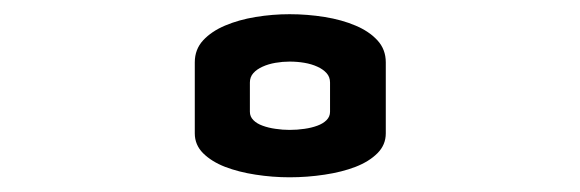

<svg xmlns="http://www.w3.org/2000/svg" viewBox="-20 -557 812 269"><path d="M385.7 -537.1Q410.6 -537.1 434.8 -533.2Q459 -529.3 478 -521.2Q497.1 -513.2 508.8 -500.5Q520.5 -487.8 520.5 -469.7V-370.1Q520.5 -354 508.8 -342.3Q497.1 -330.6 478 -323.2Q459 -315.9 434.8 -312.3Q410.6 -308.6 385.7 -308.6Q361.8 -308.6 338.1 -312.3Q314.5 -315.9 295.4 -323.2Q276.4 -330.6 264.6 -342.3Q252.9 -354 252.9 -370.1V-469.7Q252.9 -487.8 264.6 -500.5Q276.4 -513.2 295.4 -521.2Q314.5 -529.3 338.1 -533.2Q361.8 -537.1 385.7 -537.1ZM385.7 -470.7Q376 -470.7 366 -469Q356 -467.3 347.9 -463.6Q339.8 -460 335 -454.6Q330.1 -449.2 330.1 -441.4V-400.4Q330.1 -393.6 335 -388.7Q339.8 -383.8 347.9 -380.9Q356 -377.9 366 -376.5Q376 -375 385.7 -375Q396.5 -375 406.5 -376.5Q416.5 -377.9 424.6 -380.9Q432.6 -383.8 437.5 -388.7Q442.4 -393.6 442.4 -400.4V-441.4Q442.4 -449.2 437.5 -454.6Q432.6 -460 424.6 -463.6Q416.5 -467.3 406.5 -469Q396.5 -470.7 385.7 -470.7Z"/></svg>

Font: Revalia
Style: Regular
Weight: 400
Designer: Johan Kallas, Mihkel Virkus
Foundry: Johan Kallas, Mihkel Virkus
Version: Version 1.001